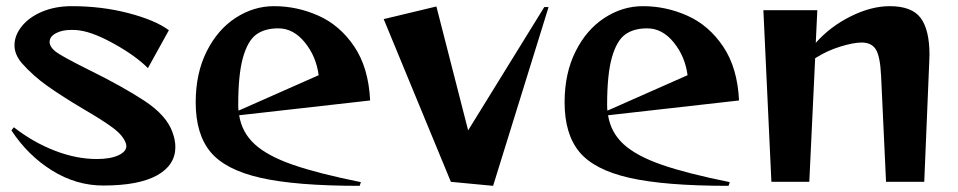

<svg xmlns="http://www.w3.org/2000/svg" viewBox="-20 -590 3110 623"><path d="M17 -167 25 -177Q88 -128 158 -101Q228 -74 294 -74Q338 -74 364 -86Q390 -98 390 -116Q390 -120 388 -126Q379 -151 346 -175.5Q313 -200 251 -236Q182 -277 134.5 -310.5Q87 -344 50 -386Q27 -414 27 -443Q27 -475 50.5 -504.5Q74 -534 116.5 -552Q159 -570 213 -570Q310 -570 396.5 -547.5Q483 -525 528 -492L460 -369Q421 -408 353.5 -446Q286 -484 240 -491Q230 -493 212 -493Q181 -493 161 -482Q141 -471 141 -454Q141 -438 161 -422Q181 -407 265 -365Q379 -309 450 -262Q521 -215 540 -160Q549 -135 549 -113Q549 -54 489.5 -21Q430 12 315 12Q227 12 148.5 -37Q70 -86 17 -167Z M615 -258Q615 -352 650.5 -423Q686 -494 744.5 -532Q803 -570 869 -570Q944 -570 1013.5 -539Q1083 -508 1129.5 -439Q1176 -370 1181 -264L756 -216Q765 -160 806.5 -122Q848 -84 930 -55.5Q1012 -27 1151 1L1147 13Q940 13 825.5 -13Q711 -39 663 -97Q615 -155 615 -258ZM754 -231 1014 -346Q1006 -407 969 -452.5Q932 -498 883 -498Q839 -498 811.5 -478Q784 -458 768.5 -403.5Q753 -349 753 -250Q753 -237 754 -231Z M1443 0 1225 -528 1396 -569 1499 -167 1746 -567H1760L1580 13Z M1812 -258Q1812 -352 1847.5 -423Q1883 -494 1941.5 -532Q2000 -570 2066 -570Q2141 -570 2210.5 -539Q2280 -508 2326.5 -439Q2373 -370 2378 -264L1953 -216Q1962 -160 2003.5 -122Q2045 -84 2127 -55.5Q2209 -27 2348 1L2344 13Q2137 13 2022.5 -13Q1908 -39 1860 -97Q1812 -155 1812 -258ZM1951 -231 2211 -346Q2203 -407 2166 -452.5Q2129 -498 2080 -498Q2036 -498 2008.5 -478Q1981 -458 1965.5 -403.5Q1950 -349 1950 -250Q1950 -237 1951 -231Z M2457 -557H2632L2627 -451Q2674 -504 2740.5 -537Q2807 -570 2867 -570Q2939 -570 2967.5 -531.5Q2996 -493 2996 -412L2995 -384L2979 0H2855L2839 -343Q2836 -407 2822 -429.5Q2808 -452 2776 -452Q2749 -452 2705.5 -438.5Q2662 -425 2625 -401L2606 0H2483Z"/></svg>

Font: Tiejili SC
Style: Regular
Weight: 400
Designer: Buernia
Foundry: Ershou Xiaoxi Press
Version: Version 1.100